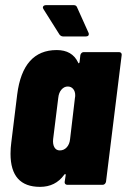

<svg xmlns="http://www.w3.org/2000/svg" viewBox="-20 -720 494 748"><path d="M306 -517H444Q449 -517 452 -513.5Q455 -510 454 -505L393 -12Q392 -7 388.5 -3.5Q385 0 380 0H242Q237 0 234 -3.5Q231 -7 232 -12L236 -38Q236 -42 234 -42Q232 -42 230 -39Q196 8 136 8Q21 8 21 -121Q21 -143 24 -165L47 -352Q69 -525 201 -525Q261 -525 284 -477Q285 -473 287 -473.5Q289 -474 290 -478L293 -505Q294 -510 297.5 -513.5Q301 -517 306 -517ZM253 -178 272 -339Q273 -342 273 -349Q273 -364 265 -373.5Q257 -383 244 -383Q230 -383 219.5 -371Q209 -359 207 -339L187 -178Q185 -158 192 -146Q199 -134 213 -134Q229 -134 240 -146Q251 -158 253 -178ZM326 -587Q326 -578 314 -578H226Q218 -578 212 -585L149 -685Q147 -689 147 -691Q147 -695 150.5 -697.5Q154 -700 159 -700H267Q277 -700 280 -692L325 -592Q326 -590 326 -587Z"/></svg>

Font: Barlow Condensed ExtraBold
Style: Italic
Weight: 800
Width: 3
Italic angle: -7°
Designer: Jeremy Tribby
Foundry: Tribby Type
Version: Version 1.408